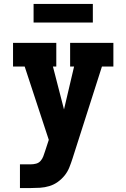

<svg xmlns="http://www.w3.org/2000/svg" viewBox="-20 -952 640 972"><path d="M81 0V-120H135Q149 -120 162.5 -123.5Q176 -127 185 -137Q194 -147 199 -160Q204 -173 208 -186L227 -244L105 -615H46V-735H265V-615H248L304 -398L355 -615H335V-735H554V-615H496L347 -149Q340 -127 331 -104.5Q322 -82 307 -63.5Q292 -45 272.5 -31Q253 -17 230 -10Q207 -3 183 -1.5Q159 0 135 0ZM450 -838H150V-932H450Z"/></svg>

Font: Iosevka Slab Heavy Extended
Style: Regular
Weight: 900
Width: 7
Monospace: yes
Designer: Belleve Invis
Foundry: Belleve Invis
Version: Version 11.1.0; ttfautohint (v1.8.3)